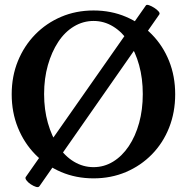

<svg xmlns="http://www.w3.org/2000/svg" viewBox="-20 -719 767 788"><path d="M364 13Q292 13 231 -13Q170 -39 124.5 -85.5Q79 -132 53.5 -195Q28 -258 28 -332Q28 -406 53.5 -468.5Q79 -531 124.5 -577.5Q170 -624 231 -650Q292 -676 364 -676Q436 -676 497 -650Q558 -624 603.5 -577.5Q649 -531 674 -468.5Q699 -406 699 -332Q699 -258 674 -195Q649 -132 603.5 -85.5Q558 -39 497 -13Q436 13 364 13ZM364 -33Q407 -33 444 -55.5Q481 -78 508.5 -119Q536 -160 551 -214.5Q566 -269 566 -333Q566 -397 551 -451.5Q536 -506 508.5 -547Q481 -588 444 -610.5Q407 -633 364 -633Q321 -633 283.5 -610.5Q246 -588 219 -547Q192 -506 176.5 -451.5Q161 -397 161 -333Q161 -269 176.5 -214.5Q192 -160 219 -119Q246 -78 283.5 -55.5Q321 -33 364 -33ZM142 45Q138 51 128 48Q118 45 106.5 37.5Q95 30 88.5 21Q82 12 86 7L579 -697Q582 -701 592 -697.5Q602 -694 613 -687Q624 -680 630.5 -672.5Q637 -665 634 -660Z"/></svg>

Font: Junicode VF
Style: Regular
Weight: 400
Designer: Peter S. Baker
Version: Version 2.213